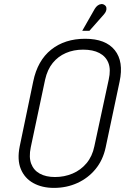

<svg xmlns="http://www.w3.org/2000/svg" viewBox="-20 -905 610 936"><path d="M486 -834Q494 -843 497 -851.5Q500 -860 498.5 -868Q497 -876 489 -881Q482 -886 473 -885Q464 -884 456 -878Q448 -872 442 -862L381 -755H416ZM142 -508 76 -191Q63 -126 81.5 -81Q100 -36 142.5 -12.5Q185 11 243 11Q305 11 357.5 -13Q410 -37 446 -81Q482 -125 495 -186L563 -507Q584 -605 539.5 -660.5Q495 -716 395 -716Q296 -716 229.5 -663Q163 -610 142 -508ZM130 -187 200 -517Q211 -566 237 -598Q263 -630 301 -646.5Q339 -663 385 -663Q433 -663 464.5 -646.5Q496 -630 508.5 -598Q521 -566 510 -517L440 -192Q430 -143 402 -109.5Q374 -76 334 -59Q294 -42 248 -42Q204 -42 174 -58.5Q144 -75 132 -107Q120 -139 130 -187Z"/></svg>

Font: Advent Pro
Style: Italic
Weight: 400
Italic angle: -12°
Designer: VivaRado, Andreas Kalpakidis
Foundry: VivaRado, Andreas Kalpakidis
Version: Version 3.000